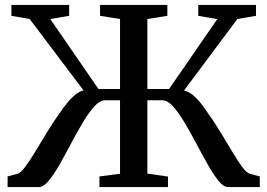

<svg xmlns="http://www.w3.org/2000/svg" viewBox="-20 -763 1090 783"><path d="M11 0V-43.5L50.5 -54Q64 -57.5 82.8 -82.5Q101.5 -107.5 124 -144.8Q146.5 -182 171.8 -223.8Q197 -265.5 223 -301.5Q239 -325 254.5 -344Q270 -363 286.2 -376.2Q302.5 -389.5 320.5 -394.5L101 -685.5L26.5 -698.5V-743H262V-698.5L185 -685.5L381.5 -400H469.5V-685.5L388 -698.5V-743H662.5V-698.5L581 -685.5V-400H669.5L866 -685L788.5 -698.5V-743H1024V-698.5L948 -685.5L730.5 -394Q749 -389.5 765.5 -376.2Q782 -363 797.5 -343.8Q813 -324.5 828 -301.5Q854.5 -265 879.5 -223.5Q904.5 -182 926.8 -144.8Q949 -107.5 967.5 -82.5Q986 -57.5 1000 -54L1039.5 -43.5V0H910Q892 0 871.2 -25.5Q850.5 -51 827.8 -91.2Q805 -131.5 781 -176.8Q757 -222 733.2 -262.2Q709.5 -302.5 686.5 -328.2Q663.5 -354 642 -354H581V-55L665 -43V0H385.5V-43.5L469.5 -54.5V-354H408Q387 -354 364 -328.2Q341 -302.5 317 -262.2Q293 -222 269.2 -176.8Q245.5 -131.5 222.5 -91.2Q199.5 -51 178.2 -25.5Q157 0 139 0Z"/></svg>

Font: Merriweather 48pt Medium
Style: Regular
Weight: 500
Version: Version 2.100